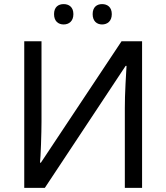

<svg xmlns="http://www.w3.org/2000/svg" viewBox="-20 -915 808 935"><path d="M243.2 -846.2C243.2 -811.5 264.2 -795.9 290 -795.9C315.4 -795.9 337.4 -811.5 337.4 -846.2C337.4 -880.9 315.4 -895 290 -895C264.2 -895 243.2 -880.9 243.2 -846.2ZM431.2 -846.2C431.2 -811.5 452.1 -795.9 477.1 -795.9C502.4 -795.9 524.4 -811.5 524.4 -846.2C524.4 -880.9 502.4 -895 477.1 -895C452.1 -895 431.2 -880.9 431.2 -846.2ZM98.1 0H198.2L591.8 -594.2H596.2C595.2 -581.1 593.8 -551.8 591.3 -506.8C588.9 -461.4 587.9 -421.9 587.9 -388.2V0H671.9V-713.9H571.8L179.2 -123H174.8C176.3 -136.7 178.2 -166.5 179.7 -211.9C181.2 -257.3 182.1 -293.9 182.1 -321.8V-713.9H98.1Z"/></svg>

Font: Noto Reveo Sans
Style: Regular
Weight: 400
Designer: Monotype Design team
Foundry: Monotype Imaging Inc.
Version: Version 1.04